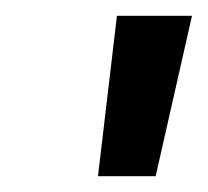

<svg xmlns="http://www.w3.org/2000/svg" viewBox="-20 -775 263 243"><path d="M104 -552 128 -755H223L177 -552Z"/></svg>

Font: Ultramarine Medium
Style: Italic
Weight: 500
Italic angle: -10°
Designer: Colophon Foundry, Jonny Pinhorn
Foundry: Colophon Foundry
Version: Version 1.200; ttfautohint (v1.8.3)